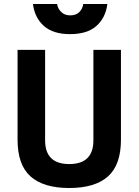

<svg xmlns="http://www.w3.org/2000/svg" viewBox="-20 -930 694 962"><path d="M522 -47Q586 -105 586 -230V-680H448V-227Q448 -108 327 -108Q206 -108 206 -227V-680H68V-230Q68 -105 132 -47Q197 12 327 12Q457 12 522 -47ZM331 -759Q416 -759 462 -799Q509 -840 518 -910H397Q394 -886 377 -869Q360 -853 332 -853Q304 -853 288 -869Q270 -885 266 -910H145Q154 -840 201 -799Q247 -759 331 -759Z"/></svg>

Font: Online Auction - Bold
Style: Bold
Weight: 500
Designer: Mohamed Mostafa, the designer of Online Auction
Foundry: Kief Type Foundry
Version: ""